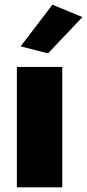

<svg xmlns="http://www.w3.org/2000/svg" viewBox="-20 -800 372 820"><path d="M52 0V-514H246V0ZM185 -572 68 -602 204 -780 332 -727Z"/></svg>

Font: Special Gothic Extended Bold
Style: Regular
Weight: 700
Width: 7
Designer: Alistair McCready
Foundry: Monolith
Version: Version 1.000; ttfautohint (v1.8.4.7-5d5b)